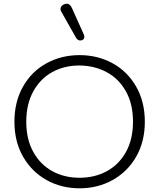

<svg xmlns="http://www.w3.org/2000/svg" viewBox="-20 -1008 860 1038"><path d="M58 -350Q58 -458 104.5 -540Q151 -622 231.5 -666Q312 -710 410 -710Q508 -710 588.5 -666Q669 -622 716 -540Q763 -458 763 -350Q763 -242 716 -160.5Q669 -79 588.5 -34.5Q508 10 410 10Q312 10 232 -34.5Q152 -79 105 -160.5Q58 -242 58 -350ZM699 -350Q699 -446 660.5 -514.5Q622 -583 556.5 -618Q491 -653 410 -654Q328 -654 263 -618.5Q198 -583 160 -514Q122 -445 122 -350Q122 -255 160 -186.5Q198 -118 263 -82.5Q328 -47 410 -47Q492 -47 557.5 -82.5Q623 -118 661 -186.5Q699 -255 699 -350ZM414 -789Q400 -789 391 -804L313 -942Q307 -951 307 -960Q307 -975 325 -984Q333 -988 341 -988Q359 -988 370 -962L433 -822Q436 -816 436 -809Q436 -796 424 -791Q418 -789 414 -789Z"/></svg>

Font: Kodchasan Light
Style: Regular
Weight: 300
Version: Version 1.000; ttfautohint (v1.6)